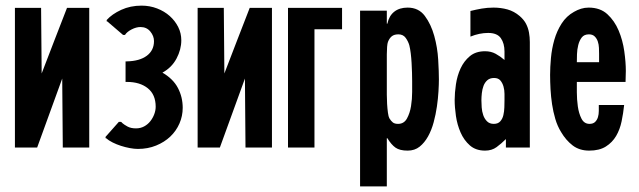

<svg xmlns="http://www.w3.org/2000/svg" viewBox="-20 -524 2270 682"><path d="M297 0H203V-4L201 -245L112 0H33V-496H126V-492L128 -263Q150 -321 173 -380Q196 -439 218 -496H297Z M361 -448H359V-453Q378 -474 410.5 -489Q443 -504 483 -504Q512 -504 538 -494Q564 -484 583 -467Q602 -450 613 -428Q624 -406 624 -381Q624 -348 607 -316Q590 -284 557 -266Q595 -244 612 -211.5Q629 -179 629 -141Q629 -112 617.5 -85.5Q606 -59 585 -39Q564 -19 534.5 -7Q505 5 470 5Q457 5 441 2Q425 -1 409.5 -6Q394 -11 380 -18Q366 -25 357 -33H355V-38L402 -91H410L414 -88H413Q421 -81 433 -74.5Q445 -68 463 -68Q479 -68 492 -75Q505 -82 514 -93.5Q523 -105 528 -118.5Q533 -132 533 -145Q533 -188 505 -210.5Q477 -233 431 -233H426V-306H431Q476 -307 501.5 -326Q527 -345 527 -378Q527 -396 514 -412Q501 -428 479 -428Q464 -428 447.5 -419.5Q431 -411 424 -400H417Z M946 0H852V-4L850 -245L761 0H682V-496H775V-492L777 -263Q799 -321 822 -380Q845 -439 867 -496H946Z M1195 -496V-420H1097V0H1003V-496Z M1259 -486H1354V-440H1356Q1362 -468 1380.5 -482.5Q1399 -497 1428 -497Q1467 -497 1489 -467.5Q1511 -438 1522.5 -396.5Q1534 -355 1536.5 -312Q1539 -269 1539 -242Q1539 -225 1537.5 -199.5Q1536 -174 1532 -146Q1528 -118 1520.5 -90Q1513 -62 1500.5 -39.5Q1488 -17 1470.5 -3Q1453 11 1428 11Q1400 11 1385 0.5Q1370 -10 1356 -33H1354V138H1259ZM1354 -211Q1354 -203 1354 -187.5Q1354 -172 1355 -155Q1356 -138 1358 -123.5Q1360 -109 1363 -104Q1369 -94 1375.5 -89Q1382 -84 1394 -84Q1415 -84 1425.5 -103Q1436 -122 1440 -147Q1444 -172 1444 -197.5Q1444 -223 1444 -236Q1444 -249 1443.5 -266Q1443 -283 1442 -300.5Q1441 -318 1439 -334.5Q1437 -351 1434 -363Q1430 -377 1421 -389.5Q1412 -402 1395 -402Q1380 -402 1371.5 -395Q1363 -388 1358 -375Q1356 -370 1355 -357.5Q1354 -345 1354 -331Q1354 -317 1354 -304Q1354 -291 1354 -285Z M1777 -30Q1761 -14 1744 -1.5Q1727 11 1703 11Q1670 11 1649 -7.5Q1628 -26 1616 -53.5Q1604 -81 1599.5 -112Q1595 -143 1595 -169Q1595 -194 1599.5 -224.5Q1604 -255 1616 -281Q1628 -307 1649 -324.5Q1670 -342 1703 -342Q1724 -342 1740.5 -333Q1757 -324 1772 -311V-341Q1772 -370 1759 -388.5Q1746 -407 1714 -407Q1683 -407 1651 -394V-485Q1671 -490 1691 -493.5Q1711 -497 1733 -497Q1759 -497 1782.5 -490.5Q1806 -484 1826 -467Q1841 -454 1848.5 -439.5Q1856 -425 1859 -408.5Q1862 -392 1862 -374.5Q1862 -357 1862 -339V0H1777ZM1734 -84Q1749 -84 1757 -93Q1765 -102 1768 -115Q1771 -128 1771.5 -142.5Q1772 -157 1772 -167Q1772 -177 1772 -190.5Q1772 -204 1768.5 -216.5Q1765 -229 1757.5 -238Q1750 -247 1735 -247Q1720 -247 1711 -239Q1702 -231 1697.5 -219Q1693 -207 1691.5 -193Q1690 -179 1690 -168Q1690 -157 1691 -142.5Q1692 -128 1696.5 -115Q1701 -102 1710 -93Q1719 -84 1734 -84Z M2197 -151Q2194 -122 2188 -93Q2182 -64 2168.5 -41Q2155 -18 2132 -3.5Q2109 11 2073 11Q2038 11 2014 -7.5Q1990 -26 1973 -55Q1960 -76 1952.5 -101.5Q1945 -127 1941 -153.5Q1937 -180 1935.5 -207Q1934 -234 1934 -258Q1934 -285 1937 -318Q1940 -351 1949 -382.5Q1958 -414 1975 -440.5Q1992 -467 2019 -482Q2031 -489 2044 -493Q2057 -497 2071 -497Q2112 -497 2137.5 -473.5Q2163 -450 2177.5 -415.5Q2192 -381 2197.5 -342Q2203 -303 2203 -272Q2203 -262 2202.5 -252.5Q2202 -243 2202 -233H2029Q2029 -221 2029 -196Q2029 -171 2032.5 -146Q2036 -121 2045.5 -102.5Q2055 -84 2074 -84Q2087 -84 2094 -91Q2101 -98 2104 -108Q2107 -118 2107 -130Q2107 -142 2107 -151ZM2108 -333Q2108 -342 2107.5 -354Q2107 -366 2103.5 -376.5Q2100 -387 2092.5 -394.5Q2085 -402 2072 -402Q2055 -402 2046.5 -391Q2038 -380 2034 -364Q2030 -348 2029.5 -331.5Q2029 -315 2029 -303H2108Z"/></svg>

Font: Osterbar
Style: Regular
Weight: 500
Width: 3
Designer: Peter Wiegel, Basierend auf Erbar schmal-halbfette Grotesk v. Jacob Erbar
Foundry: Peter Wiegel
Version: Version 1.0